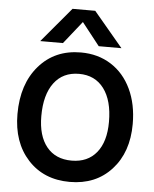

<svg xmlns="http://www.w3.org/2000/svg" viewBox="-59 -929 793 987"><g transform="rotate(5 337.5 -436.0)"><path d="M274.9 -879.9H392.1L543 -700.2H425.8L334 -816.9L241.2 -700.2H124ZM40 -316.9Q40 -471.7 121.8 -565.9Q203.6 -660.2 337.9 -660.2Q426.3 -660.2 493.7 -617.4Q561 -574.7 597.9 -496.8Q634.8 -418.9 634.8 -316.9Q634.8 -170.9 553.2 -81.5Q471.7 7.8 337.9 7.8Q203.6 7.8 121.8 -81.5Q40 -170.9 40 -316.9ZM512.2 -316.9Q512.2 -427.2 466.3 -488.5Q420.4 -549.8 337.9 -549.8Q254.9 -549.8 209 -488.5Q163.1 -427.2 163.1 -316.9Q163.1 -214.8 209 -158.4Q254.9 -102.1 337.9 -102.1Q420.4 -102.1 466.3 -158.4Q512.2 -214.8 512.2 -316.9Z"/></g></svg>

Font: Overused Grotesk SemiBold
Style: Regular
Weight: 600
Version: Version 0.002